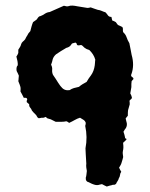

<svg xmlns="http://www.w3.org/2000/svg" viewBox="-20 -505 549 703"><path d="M469 -216Q465 -212 462 -208Q461 -203 461 -197.5Q461 -192 461 -186Q460 -180 459 -174.5Q458 -169 457 -163Q459 -160 460.5 -156Q462 -152 463 -148Q463 -144 460 -142Q457 -140 454 -136Q455 -132 455 -123Q450 -107 449 -102Q448 -97 448 -81Q446 -79 444 -76.5Q442 -74 440 -71Q440 -70 441 -67.5Q442 -65 442 -63Q449 -44 437 -31Q436 -30 435 -27.5Q434 -25 432 -23Q434 -18 435.5 -12Q437 -6 438 -1Q436 4 440 1Q446 5 440 9Q438 12 432 16Q430 21 431 22Q433 36 430 48Q429 53 429.5 58Q430 63 431 70Q430 74 428.5 79.5Q427 85 425 91Q424 95 421.5 99.5Q419 104 416 109Q418 113 420 117Q422 121 424 124Q420 129 419.5 135.5Q419 142 415 148Q414 153 410.5 158Q407 163 405 168Q401 172 397 171.5Q393 171 389 173Q385 174 380.5 175Q376 176 371 178Q367 176 362.5 174Q358 172 353 169Q352 170 349.5 170Q347 170 345 171Q335 175 322 170Q316 168 310.5 165Q305 162 299 160Q295 156 294.5 153Q294 150 294 146Q296 140 296.5 134Q297 128 298 121Q297 116 296 109Q295 102 296 94Q296 86 295 77Q294 68 294 60Q294 55 293.5 49.5Q293 44 293 38Q301 -3 292 -44Q294 -50 294 -55Q292 -62 286 -66Q280 -70 273 -74Q263 -71 253.5 -65.5Q244 -60 233 -55Q231 -57 228.5 -58.5Q226 -60 223 -61Q219 -60 214 -59.5Q209 -59 204 -59H184L166 -68Q161 -70 156 -71Q151 -72 148 -77Q144 -76 141 -74.5Q138 -73 133 -74Q131 -74 128 -73Q125 -72 122 -72Q117 -74 115 -79Q113 -84 109 -87Q106 -90 103 -93Q100 -96 97 -100Q95 -106 90.5 -111Q86 -116 87 -123Q81 -129 78 -131Q77 -136 79 -139Q81 -142 77 -146Q75 -147 72 -147Q69 -147 67 -147Q64 -153 61 -159Q58 -165 55 -170Q56 -181 55 -186Q54 -191 47 -208Q48 -212 48 -217Q48 -222 49 -228Q48 -231 45.5 -236Q43 -241 41 -245Q40 -250 40.5 -256Q41 -262 45 -266Q45 -269 45 -273Q45 -277 44 -281Q43 -285 42 -289.5Q41 -294 40 -298Q44 -303 47 -311V-323Q50 -328 53 -332.5Q56 -337 57 -342Q59 -349 63.5 -352.5Q68 -356 72 -361Q74 -365 76 -369Q78 -373 81 -377Q83 -382 85.5 -384.5Q88 -387 91 -391Q93 -399 95.5 -408Q98 -417 101 -424Q106 -428 111 -431Q116 -434 118 -439Q123 -446 128 -446Q136 -449 144 -454.5Q152 -460 162 -461L214 -484Q216 -484 220.5 -482.5Q225 -481 229 -482Q237 -485 245.5 -484.5Q254 -484 263 -482Q272 -481 281.5 -479Q291 -477 300 -476Q303 -476 305.5 -476.5Q308 -477 312 -478Q318 -476 324.5 -473.5Q331 -471 338 -469Q346 -468 352.5 -465Q359 -462 366 -460Q371 -455 375 -449Q379 -443 388 -443Q389 -439 389.5 -436Q390 -433 391 -430Q395 -429 397.5 -427.5Q400 -426 404 -424Q406 -422 408 -418.5Q410 -415 413 -413Q416 -412 420 -410Q424 -408 428 -406Q430 -402 430 -400V-392Q430 -389 432 -386Q440 -379 443.5 -368.5Q447 -358 453 -348Q454 -347 454 -345Q454 -343 455 -340Q457 -332 458.5 -322.5Q460 -313 462 -304Q473 -266 461 -233Q460 -232 460 -230Q460 -225 464 -223Q468 -221 469 -216ZM329 -286Q326 -297 320.5 -305.5Q315 -314 308 -321Q305 -323 301 -324Q297 -325 293 -328Q289 -330 285.5 -334Q282 -338 278 -340H275Q274 -340 272.5 -339.5Q271 -339 269 -339Q261 -338 261 -345Q261 -347 259.5 -346.5Q258 -346 258 -348Q258 -350 251.5 -348Q245 -346 245 -346Q244 -347 239.5 -340Q235 -333 224 -330Q222 -330 220 -328Q204 -319 185 -306Q176 -298 173 -288Q172 -283 170.5 -278Q169 -273 167 -268Q172 -259 171 -249.5Q170 -240 174 -231Q179 -224 183.5 -217Q188 -210 193 -202Q196 -198 198.5 -194Q201 -190 205 -186Q216 -172 235 -175Q242 -180 250.5 -182.5Q259 -185 269 -187Q276 -193 283.5 -197.5Q291 -202 297 -205Q301 -212 305 -218Q309 -224 313 -229Q324 -244 327 -266Q328 -272 328 -277.5Q328 -283 329 -286Z"/></svg>

Font: Daruma Drop One
Style: Regular
Weight: 400
Designer: Maniackers Design
Version: Version 1.000